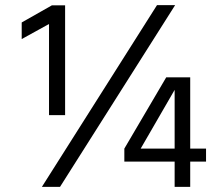

<svg xmlns="http://www.w3.org/2000/svg" viewBox="-20 -732 872 752"><path d="M725 0H664V-99H467V-150L631 -429H725V-150H787V-99H725ZM664 -150V-380L531 -150ZM235 -281H172V-638L65 -579V-644L183 -711H235ZM215 0H144L595 -712H666Z"/></svg>

Font: Hind Jalandhar
Style: Regular
Weight: 400
Designer: Namrata Goyal
Foundry: Indian Type Foundry
Version: Version 0.702;PS 1.0;hotconv 1.0.81;makeotf.lib2.5.63406